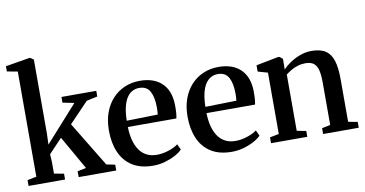

<svg xmlns="http://www.w3.org/2000/svg" viewBox="-78 -1027 2374 1249"><g transform="rotate(-10 1108.5 -403.0)"><path d="M21.5 0V-38.5L81.5 -50.5V-745L11.5 -758V-792.5L167.5 -818.5H177L198 -803.5V-314.5L195.5 -242.5L408.5 -480L332.5 -495.5V-533H562.5V-495.5L490.5 -480L363 -347L543.5 -50L600.5 -38.5V0H352.5L352 -38.5L409.5 -50.5L283.5 -272L195 -179L198 -127V-50.5L262.5 -38.5V0Z M844.5 11Q761.5 11 707 -23.2Q652.5 -57.5 625.5 -119.5Q598.5 -181.5 598.5 -263.5Q598.5 -330 617.8 -382.5Q637 -435 671.5 -472Q706 -509 752 -528.5Q798 -548 851.5 -548Q945 -548 997 -498.2Q1049 -448.5 1051 -355Q1051.5 -323.5 1049.8 -302Q1048 -280.5 1044.5 -265.5H724Q725 -218 735 -179.2Q745 -140.5 764 -112.5Q783 -84.5 812 -69.5Q841 -54.5 879.5 -54.5Q918.5 -54.5 958.5 -68Q998.5 -81.5 1020.5 -99L1038 -61.5Q1021.5 -44 991.2 -27.5Q961 -11 922.8 0Q884.5 11 844.5 11ZM724 -307 929.5 -311.5Q931 -322.5 931.5 -334.8Q932 -347 932 -358.5Q932 -425 911.2 -464Q890.5 -503 840 -503Q814 -503 793.2 -491.2Q772.5 -479.5 757.2 -455.8Q742 -432 733.5 -395Q725 -358 724 -307Z M1364 11Q1281 11 1226.5 -23.2Q1172 -57.5 1145 -119.5Q1118 -181.5 1118 -263.5Q1118 -330 1137.2 -382.5Q1156.5 -435 1191 -472Q1225.5 -509 1271.5 -528.5Q1317.5 -548 1371 -548Q1464.5 -548 1516.5 -498.2Q1568.5 -448.5 1570.5 -355Q1571 -323.5 1569.2 -302Q1567.5 -280.5 1564 -265.5H1243.5Q1244.5 -218 1254.5 -179.2Q1264.5 -140.5 1283.5 -112.5Q1302.5 -84.5 1331.5 -69.5Q1360.5 -54.5 1399 -54.5Q1438 -54.5 1478 -68Q1518 -81.5 1540 -99L1557.5 -61.5Q1541 -44 1510.8 -27.5Q1480.5 -11 1442.2 0Q1404 11 1364 11ZM1243.5 -307 1449 -311.5Q1450.5 -322.5 1451 -334.8Q1451.5 -347 1451.5 -358.5Q1451.5 -425 1430.8 -464Q1410 -503 1359.5 -503Q1333.5 -503 1312.8 -491.2Q1292 -479.5 1276.8 -455.8Q1261.5 -432 1253 -395Q1244.5 -358 1243.5 -307Z M1683 -50.5V-455.5L1618 -474V-515.5L1762.5 -543.5H1774.5L1794.5 -527V-487.5L1793.5 -457Q1813.5 -478 1843.5 -498.2Q1873.5 -518.5 1910.2 -532Q1947 -545.5 1986 -545.5Q2044.5 -545.5 2078.5 -522.8Q2112.5 -500 2126.8 -452.8Q2141 -405.5 2141 -333V-50L2202.5 -38.5V0H1967V-38.5L2022.5 -50V-331.5Q2022.5 -379 2015.2 -410.2Q2008 -441.5 1988.8 -457.5Q1969.5 -473.5 1933 -473.5Q1906.5 -473.5 1882.8 -466.2Q1859 -459 1838.5 -447Q1818 -435 1801.5 -422V-50.5L1862.5 -38.5V0H1623V-38.5Z"/></g></svg>

Font: Merriweather 72pt SemiBold
Style: Regular
Weight: 600
Version: Version 2.100